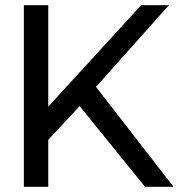

<svg xmlns="http://www.w3.org/2000/svg" viewBox="-20 -720 692 740"><path d="M287 -311 539 0H649L350 -385L631 -700H524L166 -309V-700H72V0H166V-181Z"/></svg>

Font: Rookery
Style: Regular
Weight: 400
Designer: Ryan Kimball / Julieta Ulanovsky
Foundry: Motorola Mobility LLC.
Version: Version 1.0